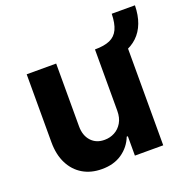

<svg xmlns="http://www.w3.org/2000/svg" viewBox="-123 -798 910 924"><g transform="rotate(-20 332.0 -336.5)"><path d="M449.7 -472.9 410.4 -545.9Q458.3 -545.9 487.4 -558.7Q516.4 -571.6 530.1 -601Q543.8 -630.4 544.9 -679.7H663.8Q662.9 -628.9 648.2 -590.2Q633.6 -551.6 606 -525.5Q578.4 -499.4 539.3 -486.1Q500.1 -472.9 449.7 -472.9ZM410.4 -232V-545.9H561.3V0H416.2V-99.2H410.4Q392 -51.6 349.4 -22.1Q306.7 7.3 245.3 6.8Q190.5 6.8 148.9 -17.7Q107.3 -42.3 84 -88.3Q60.7 -134.4 60.7 -198V-545.9H211.7V-224.6Q211.7 -177 237.6 -148.8Q263.5 -120.6 306.6 -121.1Q333.8 -121.1 357.3 -133.6Q380.9 -146.1 395.6 -170.8Q410.4 -195.6 410.4 -232Z"/></g></svg>

Font: GitLab Sans
Style: Regular
Weight: 400
Designer: Rasmus Andersson
Foundry: Modifications by GitLab B.V., manufactured by rsms
Version: Version 4.000;git-c8fb6b7